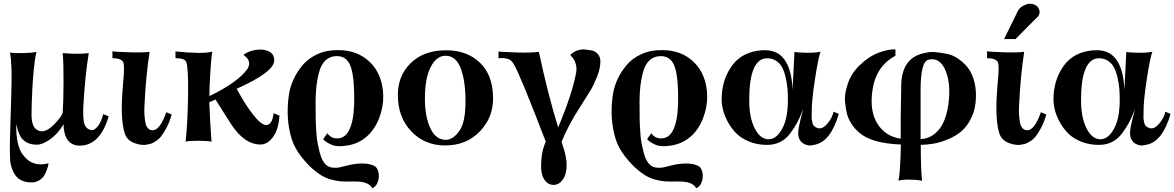

<svg xmlns="http://www.w3.org/2000/svg" viewBox="-20 -756 6257 1023"><path d="M559 -136Q514 16 410 20Q358 22 334 -20Q327 -34 323 -52.5Q319 -71 319 -82V-94Q288 -43 247.5 -14Q207 15 176 15Q134 15 106.5 -8Q79 -31 67 -95Q65 -38 74.5 4Q84 46 101 67.5Q118 89 131.5 99Q145 109 158 113Q194 126 238 114Q238 118 237 124.5Q236 131 230 148Q224 165 216 178.5Q208 192 191 203.5Q174 215 153 216Q126 217 105.5 209.5Q85 202 72.5 190Q60 178 51.5 160.5Q43 143 39.5 129Q36 115 34 100Q32 44 32.5 5.5Q33 -33 36.5 -131.5Q40 -230 40 -249Q46 -416 33 -476Q58 -472 102.5 -473Q147 -474 174 -479Q155 -397 149 -204Q148 -171 148 -144Q148 -117 154.5 -95.5Q161 -74 176 -65Q209 -43 252 -78Q273 -96 288.5 -115Q304 -134 309 -144L314 -155Q318 -212 318.5 -317Q319 -422 314 -473Q398 -466 453 -473Q433 -353 424 -190Q421 -130 428.5 -100Q436 -70 465 -63Q480 -59 499 -80.5Q518 -102 530 -148Z M895 -146Q883 -105 867 -75Q851 -45 838.5 -29.5Q826 -14 809.5 -3.5Q793 7 785 9.5Q777 12 765 14Q738 21 698 7Q658 -7 645 -44Q623 -113 631 -248Q632 -268 635 -302.5Q638 -337 639.5 -358Q641 -379 640.5 -399Q640 -419 636 -426Q624 -446 579 -446V-483Q592 -480 666 -477.5Q740 -475 777 -480Q757 -349 750 -198Q748 -172 749.5 -147Q751 -122 754.5 -103Q758 -84 768.5 -72.5Q779 -61 795 -62Q833 -64 866 -158Z M1469 -140Q1464 -65 1434.5 -25.5Q1405 14 1368 14Q1282 14 1211 -95L1128 -226L1095 -211Q1098 -124 1107 -1Q1087 -6 1036 -6Q985 -6 969 -1Q980 -103 982 -247Q984 -400 972 -427Q963 -446 915 -446V-482Q1060 -467 1111 -481Q1104 -434 1099.5 -352Q1095 -270 1096 -244Q1245 -316 1298 -388Q1311 -410 1306.5 -427Q1302 -444 1289 -454L1277 -464Q1315 -492 1372 -492Q1379 -492 1388.5 -490Q1398 -488 1411.5 -482.5Q1425 -477 1433.5 -464Q1442 -451 1441 -432Q1438 -371 1241 -283Q1282 -207 1316 -162Q1371 -86 1401 -90Q1431 -93 1438 -153Z M2022 -246Q2023 -184 1999 -123.5Q1975 -63 1931 -26Q1889 10 1830 19.5Q1771 29 1740 12Q1710 -2 1702 -15L1724 -46Q1742 -21 1768 -19Q1860 -9 1867 -201Q1870 -331 1851 -394Q1832 -457 1775 -457Q1739 -457 1715 -435Q1691 -413 1679.5 -369.5Q1668 -326 1664 -275.5Q1660 -225 1662 -155Q1662 -154 1662 -131.5Q1662 -109 1663 -91.5Q1664 -74 1666 -44.5Q1668 -15 1672.5 8.5Q1677 32 1683.5 57Q1690 82 1700.5 100.5Q1711 119 1725 128Q1737 136 1755.5 137.5Q1774 139 1788.5 136Q1803 133 1823 127.5Q1843 122 1850 121Q1934 106 1976 129Q1991 137 1996.5 162.5Q2002 188 1993 213.5Q1984 239 1963 247Q1957 231 1932 220Q1908 210 1861 211Q1814 212 1793 210Q1744 204 1714 190Q1684 176 1653 150Q1621 124 1585.5 79Q1550 34 1534 -16Q1501 -124 1519 -249Q1525 -291 1543 -331Q1561 -371 1591.5 -408Q1622 -445 1671.5 -467.5Q1721 -490 1782 -489Q1887 -489 1953 -423Q2019 -357 2022 -246Z M2607 -235Q2609 -131 2536.5 -55.5Q2464 20 2349 19Q2242 18 2171.5 -56Q2101 -130 2100 -245Q2098 -350 2167 -418.5Q2236 -487 2352 -488Q2464 -490 2535 -424Q2606 -358 2607 -235ZM2460 -204Q2462 -316 2436.5 -387.5Q2411 -459 2354 -459Q2306 -459 2274.5 -398.5Q2243 -338 2244 -223Q2245 -131 2274 -70.5Q2303 -10 2357 -11Q2394 -12 2426.5 -57Q2459 -102 2460 -204Z M3179 -428Q3179 -392 3161 -347Q3143 -302 3127 -275.5Q3111 -249 3072 -188Q3008 -90 2972 0Q2973 3 2979.5 23Q2986 43 2989 53.5Q2992 64 2995.5 84.5Q2999 105 2999 124Q2999 174 2978 202Q2957 230 2928 229Q2898 228 2880 200.5Q2862 173 2863 126Q2864 50 2888 -1Q2749 -364 2716 -417Q2709 -427 2702 -433.5Q2695 -440 2684 -442.5Q2673 -445 2668.5 -446Q2664 -447 2650.5 -446.5Q2637 -446 2636 -446V-482Q2650 -479 2731.5 -476.5Q2813 -474 2851 -480Q2901 -247 2954 -77Q3029 -256 3050 -370Q3053 -388 3050.5 -402.5Q3048 -417 3043 -428.5Q3038 -440 3032 -447.5Q3026 -455 3022 -459L3018 -463L3021 -466Q3024 -469 3029.5 -473Q3035 -477 3042 -481Q3049 -485 3059 -488Q3069 -491 3079 -492Q3084 -494 3100 -492Q3116 -490 3133.5 -487Q3151 -484 3165 -468.5Q3179 -453 3179 -428Z M3748 -246Q3749 -184 3725 -123.5Q3701 -63 3657 -26Q3615 10 3556 19.5Q3497 29 3466 12Q3436 -2 3428 -15L3450 -46Q3468 -21 3494 -19Q3586 -9 3593 -201Q3596 -331 3577 -394Q3558 -457 3501 -457Q3465 -457 3441 -435Q3417 -413 3405.5 -369.5Q3394 -326 3390 -275.5Q3386 -225 3388 -155Q3388 -154 3388 -131.5Q3388 -109 3389 -91.5Q3390 -74 3392 -44.5Q3394 -15 3398.5 8.5Q3403 32 3409.5 57Q3416 82 3426.5 100.5Q3437 119 3451 128Q3463 136 3481.5 137.5Q3500 139 3514.5 136Q3529 133 3549 127.5Q3569 122 3576 121Q3660 106 3702 129Q3717 137 3722.5 162.5Q3728 188 3719 213.5Q3710 239 3689 247Q3683 231 3658 220Q3634 210 3587 211Q3540 212 3519 210Q3470 204 3440 190Q3410 176 3379 150Q3347 124 3311.5 79Q3276 34 3260 -16Q3227 -124 3245 -249Q3251 -291 3269 -331Q3287 -371 3317.5 -408Q3348 -445 3397.5 -467.5Q3447 -490 3508 -489Q3613 -489 3679 -423Q3745 -357 3748 -246Z M4449 -149Q4406 -1 4321 15Q4311 18 4297.5 19Q4284 20 4266.5 12Q4249 4 4239 -15Q4234 -26 4233 -40.5Q4232 -55 4236.5 -79.5Q4241 -104 4245.5 -121Q4250 -138 4260 -176Q4243 -132 4228.5 -104.5Q4214 -77 4191 -46Q4168 -15 4137 0.5Q4106 16 4067 16Q4015 16 3972 -1.5Q3929 -19 3902.5 -46Q3876 -73 3858 -106.5Q3840 -140 3832.5 -170Q3825 -200 3825 -225Q3825 -329 3879 -404.5Q3933 -480 4038 -488Q4120 -494 4159.5 -439Q4199 -384 4203 -277L4213 -479Q4230 -476 4273.5 -475Q4317 -474 4352 -480Q4340 -450 4322 -332.5Q4304 -215 4305 -158V-143Q4304 -128 4305 -121.5Q4306 -115 4308.5 -102.5Q4311 -90 4319 -83Q4327 -76 4339 -73Q4363 -67 4389 -98Q4415 -129 4421 -161ZM4178 -223Q4178 -255 4176 -282Q4174 -309 4166.5 -342Q4159 -375 4147 -397.5Q4135 -420 4112 -434Q4089 -448 4058 -445Q3970 -433 3972 -213Q3973 -127 4002 -70.5Q4031 -14 4076 -14Q4116 -14 4147 -69Q4178 -124 4178 -223Z M5180 -240Q5179 -178 5156.5 -130.5Q5134 -83 5102.5 -56.5Q5071 -30 5029 -13Q4987 4 4953.5 9.5Q4920 15 4886 16Q4886 149 4893 207Q4863 201 4823.5 201Q4784 201 4767 207Q4777 165 4780 14Q4620 8 4555 -52Q4546 -60 4536.5 -70Q4527 -80 4513 -102.5Q4499 -125 4492.5 -150.5Q4486 -176 4482.5 -213.5Q4479 -251 4492 -292Q4509 -359 4559.5 -407.5Q4610 -456 4661 -475Q4712 -494 4751 -493V-459Q4646 -403 4628 -272Q4613 -163 4655.5 -96Q4698 -29 4779 -17V-121Q4779 -145 4782 -306Q4786 -452 4910 -474Q4935 -481 4965 -478Q4995 -475 5025.5 -469Q5056 -463 5084 -444Q5112 -425 5133.5 -399.5Q5155 -374 5168 -332.5Q5181 -291 5180 -240ZM5035 -216Q5046 -319 5015.5 -385.5Q4985 -452 4927 -438Q4885 -428 4885 -275V-134Q4885 -117 4885 -91.5Q4885 -66 4885 -48Q4885 -30 4885 -15Q4943 -17 4983.5 -66.5Q5024 -116 5035 -216Z M5519 -696Q5520 -688 5517 -680Q5514 -672 5510.5 -668Q5507 -664 5497.5 -655Q5488 -646 5486 -644L5391 -548H5330L5402 -695Q5414 -721 5449 -733Q5468 -740 5491 -731.5Q5514 -723 5519 -696ZM5555 -146Q5543 -105 5527 -75Q5511 -45 5498.5 -29.5Q5486 -14 5469.5 -3.5Q5453 7 5445 9.5Q5437 12 5425 14Q5398 21 5358 7Q5318 -7 5305 -44Q5283 -113 5291 -248Q5292 -268 5295 -302.5Q5298 -337 5299.5 -358Q5301 -379 5300.5 -399Q5300 -419 5296 -426Q5284 -446 5239 -446V-483Q5252 -480 5326 -477.5Q5400 -475 5437 -480Q5417 -349 5410 -198Q5408 -172 5409.5 -147Q5411 -122 5414.5 -103Q5418 -84 5428.5 -72.5Q5439 -61 5455 -62Q5493 -64 5526 -158Z M6217 -149Q6174 -1 6089 15Q6079 18 6065.5 19Q6052 20 6034.5 12Q6017 4 6007 -15Q6002 -26 6001 -40.5Q6000 -55 6004.5 -79.5Q6009 -104 6013.5 -121Q6018 -138 6028 -176Q6011 -132 5996.5 -104.5Q5982 -77 5959 -46Q5936 -15 5905 0.5Q5874 16 5835 16Q5783 16 5740 -1.5Q5697 -19 5670.5 -46Q5644 -73 5626 -106.5Q5608 -140 5600.5 -170Q5593 -200 5593 -225Q5593 -329 5647 -404.5Q5701 -480 5806 -488Q5888 -494 5927.5 -439Q5967 -384 5971 -277L5981 -479Q5998 -476 6041.5 -475Q6085 -474 6120 -480Q6108 -450 6090 -332.5Q6072 -215 6073 -158V-143Q6072 -128 6073 -121.5Q6074 -115 6076.5 -102.5Q6079 -90 6087 -83Q6095 -76 6107 -73Q6131 -67 6157 -98Q6183 -129 6189 -161ZM5946 -223Q5946 -255 5944 -282Q5942 -309 5934.5 -342Q5927 -375 5915 -397.5Q5903 -420 5880 -434Q5857 -448 5826 -445Q5738 -433 5740 -213Q5741 -127 5770 -70.5Q5799 -14 5844 -14Q5884 -14 5915 -69Q5946 -124 5946 -223Z"/></svg>

Font: GFS Artemisia
Style: Bold
Weight: 700
Designer: Designed by Takis Katsoulidis.
Foundry: Designed by Takis Katsoulidis.
Version: Version 1.0